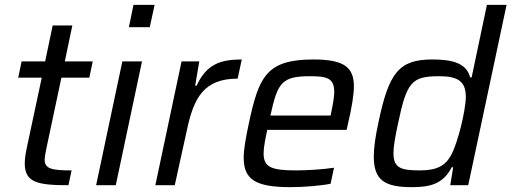

<svg xmlns="http://www.w3.org/2000/svg" viewBox="-20 -763 2107 791"><path d="M262 0 275 -61C195 -61 164 -67 164 -105C164 -116 169 -143 172 -156L233 -443H348L362 -510H247L278 -658H197L166 -510H69L55 -443H152L91 -157C85 -129 82 -107 82 -89C82 -10 138 0 262 0Z M530 -743 511 -651H597L617 -743ZM484 -510 376 0H457L565 -510Z M728 -510 620 0H700L750 -227C778 -360 820 -439 959 -439L976 -518C889 -518 831 -499 790 -410H784L801 -510Z M1176 8C1233 8 1303 2 1342 -6L1356 -72C1310 -65 1245 -61 1200 -61C1098 -61 1066 -74 1066 -131C1066 -154 1072 -186 1081 -228H1408L1414 -255C1429 -317 1438 -375 1438 -406C1438 -486 1398 -518 1271 -518C1075 -518 1046 -444 1005 -254C993 -196 984 -150 984 -113C984 -24 1032 8 1176 8ZM1342 -287H1094C1124 -425 1142 -449 1259 -449C1327 -449 1357 -441 1357 -384C1357 -364 1352 -336 1345 -302Z M1677 8C1748 8 1805 -3 1841 -74H1847L1835 0H1909L2067 -743H1986L1923 -444H1917C1902 -501 1848 -518 1762 -518C1624 -518 1582 -465 1539 -258C1526 -199 1520 -153 1520 -118C1520 -20 1565 8 1677 8ZM1710 -61C1631 -61 1601 -71 1601 -132C1601 -160 1608 -199 1620 -255C1656 -427 1677 -449 1790 -449C1869 -449 1899 -426 1899 -364C1899 -309 1866 -174 1839 -125C1815 -80 1780 -61 1710 -61Z"/></svg>

Font: Saira UNSAM
Style: Italic
Weight: 400
Italic angle: -12°
Designer: Hector Gatti with collaboration of the Omnibus-Type team
Foundry: Omnibus-Type
Version: Version 0.072;PS 000.072;hotconv 1.0.88;makeotf.lib2.5.64775